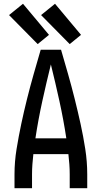

<svg xmlns="http://www.w3.org/2000/svg" viewBox="-20 -999 540 1019"><path d="M57 0H150V-74Q150 -101 152 -127.5Q154 -154 157 -181H343Q346 -154 348 -127.5Q350 -101 350 -74V0H443V-74Q443 -141 432.5 -208.5Q422 -276 407.5 -342Q393 -408 376.5 -474Q360 -540 341.5 -605Q323 -670 304 -735H196Q177 -670 158.5 -605Q140 -540 123.5 -474Q107 -408 93 -342Q79 -276 68 -208.5Q57 -141 57 -74ZM168 -265Q183 -364 204.5 -462Q226 -560 250 -657Q274 -560 295.5 -462Q317 -364 332 -265ZM180 -765 240 -814 102 -979 28 -919ZM350 -765 410 -814 272 -979 198 -919Z"/></svg>

Font: Iosevka SS08 Medium
Style: Regular
Weight: 500
Monospace: yes
Designer: Belleve Invis
Foundry: Belleve Invis
Version: Version 3.4.3; ttfautohint (v1.8.3)